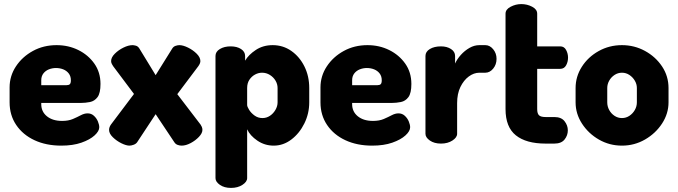

<svg xmlns="http://www.w3.org/2000/svg" viewBox="-20 -703 3320 940"><path d="M280 10Q206 10 149 -16.5Q92 -43 59.5 -91Q27 -139 27 -202V-275Q27 -331 58 -378Q89 -425 141 -453.5Q193 -482 257 -482Q315 -482 363.5 -458Q412 -434 442 -391.5Q472 -349 472 -292Q472 -247 457.5 -227.5Q443 -208 420.5 -203.5Q398 -199 375 -199H182V-193Q182 -156 210 -133.5Q238 -111 284 -111Q315 -111 337 -120.5Q359 -130 376 -139Q393 -148 409 -148Q427 -148 440 -136Q453 -124 459.5 -108Q466 -92 466 -80Q466 -61 443 -40Q420 -19 378.5 -4.5Q337 10 280 10ZM182 -286H306Q317 -286 322 -291Q327 -296 327 -310Q327 -330 316.5 -343.5Q306 -357 289.5 -363.5Q273 -370 254 -370Q236 -370 219.5 -363.5Q203 -357 192.5 -343.5Q182 -330 182 -310Z M614 10Q598 10 574.5 -1.5Q551 -13 532.5 -31Q514 -49 514 -67Q514 -80 523 -93L636 -243L534 -379Q531 -383 527.5 -390Q524 -397 524 -404Q524 -422 542 -440Q560 -458 584.5 -470Q609 -482 629 -482Q634 -482 644.5 -479.5Q655 -477 662 -466L742 -335L823 -465Q829 -475 839.5 -478.5Q850 -482 858 -482Q876 -482 900.5 -470Q925 -458 943 -440Q961 -422 961 -404Q961 -393 951 -379L848 -242L962 -93Q965 -89 968 -82Q971 -75 971 -67Q971 -51 954 -33Q937 -15 913.5 -2.5Q890 10 869 10Q860 10 850 6.5Q840 3 834 -6L742 -144L651 -6Q645 2 633.5 6Q622 10 614 10Z M1111 217Q1078 217 1056.5 202Q1035 187 1035 169V-429Q1035 -450 1056.5 -463Q1078 -476 1109 -476Q1140 -476 1160 -463Q1180 -450 1180 -429V-406Q1197 -435 1232.5 -458.5Q1268 -482 1315 -482Q1366 -482 1406.5 -453.5Q1447 -425 1470.5 -377.5Q1494 -330 1494 -272V-202Q1494 -147 1470 -98.5Q1446 -50 1406.5 -20Q1367 10 1320 10Q1276 10 1240 -14.5Q1204 -39 1190 -70V169Q1190 187 1167 202Q1144 217 1111 217ZM1265 -125Q1285 -125 1301.5 -136Q1318 -147 1328.5 -165Q1339 -183 1339 -202V-272Q1339 -291 1329 -308Q1319 -325 1301.5 -336Q1284 -347 1263 -347Q1245 -347 1228.5 -338Q1212 -329 1201 -312.5Q1190 -296 1190 -272V-189Q1190 -181 1199.5 -165.5Q1209 -150 1226 -137.5Q1243 -125 1265 -125Z M1802 10Q1728 10 1671 -16.5Q1614 -43 1581.5 -91Q1549 -139 1549 -202V-275Q1549 -331 1580 -378Q1611 -425 1663 -453.5Q1715 -482 1779 -482Q1837 -482 1885.5 -458Q1934 -434 1964 -391.5Q1994 -349 1994 -292Q1994 -247 1979.5 -227.5Q1965 -208 1942.5 -203.5Q1920 -199 1897 -199H1704V-193Q1704 -156 1732 -133.5Q1760 -111 1806 -111Q1837 -111 1859 -120.5Q1881 -130 1898 -139Q1915 -148 1931 -148Q1949 -148 1962 -136Q1975 -124 1981.5 -108Q1988 -92 1988 -80Q1988 -61 1965 -40Q1942 -19 1900.5 -4.5Q1859 10 1802 10ZM1704 -286H1828Q1839 -286 1844 -291Q1849 -296 1849 -310Q1849 -330 1838.5 -343.5Q1828 -357 1811.5 -363.5Q1795 -370 1776 -370Q1758 -370 1741.5 -363.5Q1725 -357 1714.5 -343.5Q1704 -330 1704 -310Z M2139 0Q2106 0 2084.5 -15Q2063 -30 2063 -48V-429Q2063 -450 2084.5 -463Q2106 -476 2139 -476Q2168 -476 2188 -463Q2208 -450 2208 -429V-392Q2218 -414 2236.5 -434.5Q2255 -455 2278.5 -468.5Q2302 -482 2327 -482H2356Q2378 -482 2394.5 -462Q2411 -442 2411 -415Q2411 -387 2394.5 -367Q2378 -347 2356 -347H2327Q2300 -347 2275 -328.5Q2250 -310 2234 -277Q2218 -244 2218 -198V-48Q2218 -30 2195 -15Q2172 0 2139 0Z M2651 0Q2556 0 2505.5 -40.5Q2455 -81 2455 -169V-636Q2455 -657 2480 -670Q2505 -683 2532 -683Q2561 -683 2585.5 -670Q2610 -657 2610 -636V-476H2723Q2742 -476 2751.5 -458.5Q2761 -441 2761 -421Q2761 -400 2751.5 -383Q2742 -366 2723 -366H2610V-169Q2610 -147 2619 -138.5Q2628 -130 2651 -130H2694Q2728 -130 2744 -109.5Q2760 -89 2760 -65Q2760 -40 2744 -20Q2728 0 2694 0Z M3025 10Q2964 10 2912.5 -19.5Q2861 -49 2829.5 -97.5Q2798 -146 2798 -202V-272Q2798 -328 2828.5 -376Q2859 -424 2911 -453Q2963 -482 3025 -482Q3086 -482 3138 -453.5Q3190 -425 3221.5 -377.5Q3253 -330 3253 -272V-202Q3253 -147 3221.5 -98.5Q3190 -50 3138 -20Q3086 10 3025 10ZM3025 -125Q3045 -125 3061.5 -136Q3078 -147 3088 -164.5Q3098 -182 3098 -202V-272Q3098 -291 3088 -308Q3078 -325 3061.5 -336Q3045 -347 3025 -347Q3005 -347 2988.5 -336Q2972 -325 2962.5 -308Q2953 -291 2953 -272V-202Q2953 -182 2962.5 -164.5Q2972 -147 2988.5 -136Q3005 -125 3025 -125Z"/></svg>

Font: Dosis ExtraLight ExtraBold
Style: Regular
Weight: 800
Version: Version 3.001; ttfautohint (v1.8.2)